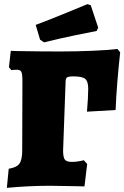

<svg xmlns="http://www.w3.org/2000/svg" viewBox="-20 -895 599 925"><path d="M22 -82Q60 -88 73.5 -106.5Q87 -125 87 -170L88 -505Q88 -538 83 -548.5Q78 -559 61 -559Q47 -559 35 -557L23 -571L32 -650Q52 -650 63 -649Q185 -647 267 -647Q350 -647 429 -650.5Q508 -654 546 -659L559 -643Q542 -489 537 -365L399 -357Q405 -427 405 -468Q405 -503 390.5 -515Q376 -527 334 -527Q310 -527 303 -522Q296 -517 296 -500L284 -170Q284 -137 292.5 -126Q301 -115 326 -115Q352 -115 384 -123L400 -105L387 3L344 2L221 0Q120 0 13 10ZM173 -704 152 -775Q229 -804 304 -835Q379 -866 401 -875L417 -870L453 -762L446 -746Q424 -742 346.5 -726Q269 -710 192 -691Z"/></svg>

Font: Alegreya SC Black
Style: Regular
Weight: 900
Designer: Juan Pablo del Peral
Foundry: Huerta Tipografica
Version: Version 2.007; ttfautohint (v1.6)